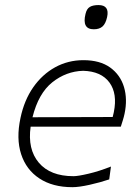

<svg xmlns="http://www.w3.org/2000/svg" viewBox="-20 -748 568 777"><path d="M273 9.5Q193 9.5 139.5 -25.8Q86 -61 65.5 -124.2Q45 -187.5 63 -271Q78 -342.5 114.5 -394.8Q151 -447 203.2 -475.8Q255.5 -504.5 317.5 -504.5Q384.5 -504.5 425.8 -474.8Q467 -445 481.8 -395.8Q496.5 -346.5 484 -287.5Q481.5 -275.5 477 -261Q472.5 -246.5 469 -235.5H104Q91 -144 137.2 -89.5Q183.5 -35 277.5 -35Q295.5 -35 338.2 -45Q381 -55 429 -74L422 -22Q386.5 -10 343 -0.2Q299.5 9.5 273 9.5ZM316.5 -461.5Q247.5 -459.5 191.5 -414.8Q135.5 -370 111.5 -273.5L436 -274.5Q438.5 -284.5 440.5 -293.5Q456 -369 422.8 -414.2Q389.5 -459.5 316.5 -461.5ZM359.5 -629.5Q311 -629.5 326 -691.5Q331 -713 343.8 -720.2Q356.5 -727.5 378.5 -727.5Q424 -727.5 413.5 -679Q407.5 -652 394.8 -640.8Q382 -629.5 359.5 -629.5Z"/></svg>

Font: Commissioner Loud ExtraLight
Style: Italic
Weight: 200
Italic angle: -12°
Designer: Kostas Bartsokas
Foundry: Kostas Bartsokas
Version: Version 1.000; ttfautohint (v1.8.3)